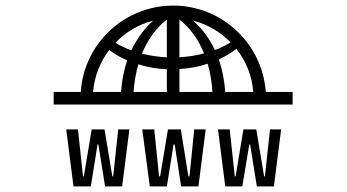

<svg xmlns="http://www.w3.org/2000/svg" viewBox="-20 -652 1240 687"><path d="M313 -323C318 -379 338 -431 371 -473C391 -458 412 -446 435 -436C423 -400 416 -362 413 -323ZM393 -499C429 -537 476 -565 528 -578C495 -549 469 -512 450 -472C430 -479 411 -488 393 -499ZM458 -323C460 -356 466 -390 475 -422C508 -411 542 -406 577 -404V-323ZM577 -447C547 -448 517 -453 488 -460C508 -509 538 -552 577 -582ZM622 -582C661 -552 691 -509 710 -461C682 -453 652 -449 622 -447ZM622 -405C657 -407 691 -413 723 -424C733 -391 738 -357 740 -323H622ZM749 -473C730 -513 704 -549 671 -578C723 -565 769 -538 805 -500C788 -490 769 -480 749 -473ZM786 -323C783 -363 776 -402 763 -439C785 -450 806 -462 826 -477C860 -434 882 -381 886 -323ZM259 -189H217L243 15H305L329 -135H332L356 15H417L443 -189H403L385 -21H382L354 -189H308L280 -21H277ZM532 -189H489L516 15H577L601 -135H605L628 15H690L716 -189H675L658 -21H654L627 -189H581L553 -21H549ZM802 -189H760L786 15H847L872 -135H875L899 15H960L986 -189H946L928 -21H925L897 -189H851L823 -21H820ZM931 -323C919 -495 775 -632 600 -632C424 -632 280 -495 269 -323H172V-278H1027V-323Z"/></svg>

Font: CryptoKit 1.4
Style: Regular
Weight: 400
Monospace: yes
Designer: Oceane Juvin
Foundry: http://www.head-geneve.ch
Version: Version 1.000